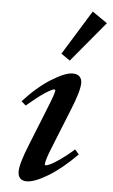

<svg xmlns="http://www.w3.org/2000/svg" viewBox="-54 -773 482 820"><g transform="rotate(5 187.5 -362.5)"><path d="M230.5 -518.6 192.4 -544.9 310.1 -735.8 374.5 -691.4ZM91.8 11.2Q73.7 11.2 64 1.2Q54.2 -8.8 54.2 -27.8Q54.2 -61.5 87.9 -144.5L152.8 -306.6Q180.2 -374.5 180.2 -386.2Q180.2 -390.1 175.3 -390.1Q166.5 -390.1 136.2 -370.4Q106 -350.6 59.6 -311L40.5 -327.6Q98.6 -391.6 157.2 -428.2Q215.8 -464.8 248 -464.8Q267.1 -464.8 277.3 -455.1Q287.6 -445.3 287.6 -427.2Q287.6 -393.1 253.9 -310.5L187 -144Q163.1 -85.9 163.1 -67.9Q163.1 -64 166 -64Q172.4 -64 186 -70.1Q199.7 -76.2 227.1 -95.2Q254.4 -114.3 286.6 -142.6L303.7 -122.6Q241.2 -59.1 183.3 -23.9Q125.5 11.2 91.8 11.2Z"/></g></svg>

Font: Elstob 6pt SemiBold
Style: Italic
Weight: 600
Italic angle: -20°
Designer: Peter S. Baker
Version: Version 1.015